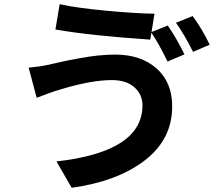

<svg xmlns="http://www.w3.org/2000/svg" viewBox="-20 -828 1040 911"><path d="M656 -328Q656 -380 617.5 -414Q579 -448 511 -448Q415 -448 275 -406Q255 -400 241.5 -396Q228 -392 154 -364L116 -507Q170 -512 201.5 -519Q233 -526 264 -533Q295 -540 311 -543Q311 -543 359 -552Q450 -569 527 -569Q648 -569 722.5 -503.5Q797 -438 797 -323Q797 -167 667 -67Q537 33 320 63L248 -62Q656 -108 656 -328ZM894 -752Q939 -691 975 -616L896 -582Q852 -669 815 -720ZM263 -808Q346 -790 486 -777Q626 -764 713 -763L699 -676L776 -707Q817 -648 855 -570L775 -536Q731 -626 698 -673L693 -640Q409 -659 243 -688Z"/></svg>

Font: Swei Fan Sans CJK TC
Style: Bold
Weight: 700
Version: Version 2.130